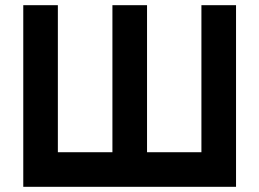

<svg xmlns="http://www.w3.org/2000/svg" viewBox="-20 -720 999 740"><path d="M69.7 -700V0H889.7V-700H756.3V-133.3H546.7V-700H413.3V-133.3H203V-700Z"/></svg>

Font: Unageo Variable
Style: Regular
Weight: 300
Designer: Richard Sepsi
Foundry: Richard Sepsi
Version: Version 2.200